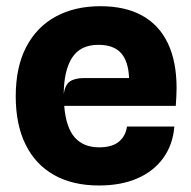

<svg xmlns="http://www.w3.org/2000/svg" viewBox="-20 -576 601 604"><path d="M291.5 7.5Q208.5 7.5 150 -25.5Q91.5 -58.5 60.5 -121.2Q29.5 -184 29.5 -273Q29.5 -365 62.5 -428.2Q95.5 -491.5 155.5 -524Q215.5 -556.5 296 -556.5Q374 -556.5 427.2 -527Q480.5 -497.5 508 -440Q535.5 -382.5 535.5 -298.5Q535.5 -288 534.8 -274.2Q534 -260.5 533 -243H182Q187.5 -175 215 -143.8Q242.5 -112.5 292 -112.5Q333 -112.5 354.2 -130.5Q375.5 -148.5 379.5 -178H528.5Q524 -121.5 494.2 -79.8Q464.5 -38 413 -15.2Q361.5 7.5 291.5 7.5ZM245.5 -330.5H386Q384 -383 360.8 -409Q337.5 -435 289.5 -435Q233 -435 207 -394.8Q181 -354.5 180.5 -280.5Q184.5 -309 200 -319.8Q215.5 -330.5 245.5 -330.5Z"/></svg>

Font: Spline Sans
Style: Regular
Weight: 400
Designer: Eben Sorkin, Mirko Velimirovic
Foundry: Sorkin Type
Version: Version 1.001